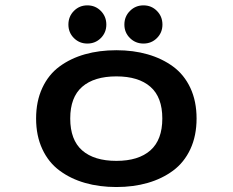

<svg xmlns="http://www.w3.org/2000/svg" viewBox="-20 -704 890 734"><path d="M241.5 -610Q241.5 -641 262.5 -662.2Q283.5 -683.5 314 -683.5Q344.5 -683.5 365.5 -662.2Q386.5 -641 386.5 -610Q386.5 -579.5 365.5 -558.5Q344.5 -537.5 314 -537.5Q283.5 -537.5 262.5 -558.5Q241.5 -579.5 241.5 -610ZM455.5 -610Q455.5 -641 476.8 -662.2Q498 -683.5 528.5 -683.5Q559 -683.5 580 -662.2Q601 -641 601 -610Q601 -579.5 580 -558.5Q559 -537.5 528.5 -537.5Q498 -537.5 476.8 -558.5Q455.5 -579.5 455.5 -610ZM425 11Q359.5 11 304.8 -4.8Q250 -20.5 207.8 -51.8Q165.5 -83 141.8 -134Q118 -185 118 -251Q118 -317 141.8 -368Q165.5 -419 207.8 -450Q250 -481 304.8 -496.5Q359.5 -512 425 -512Q490 -512 544.8 -496.2Q599.5 -480.5 641.8 -449.5Q684 -418.5 707.8 -367.8Q731.5 -317 731.5 -251Q731.5 -185 707.8 -134Q684 -83 641.8 -51.8Q599.5 -20.5 544.8 -4.8Q490 11 425 11ZM425 -89Q509.5 -89 555 -129.2Q600.5 -169.5 600.5 -251Q600.5 -332.5 555 -372.2Q509.5 -412 425 -412Q340 -412 294.2 -372.2Q248.5 -332.5 248.5 -251Q248.5 -169 294.2 -129Q340 -89 425 -89Z"/></svg>

Font: League Mono Wide Medium
Style: Regular
Weight: 500
Width: 8
Designer: Tyler Finck
Foundry: The League of Moveable Type / Tyler Finck
Version: Version 2.210